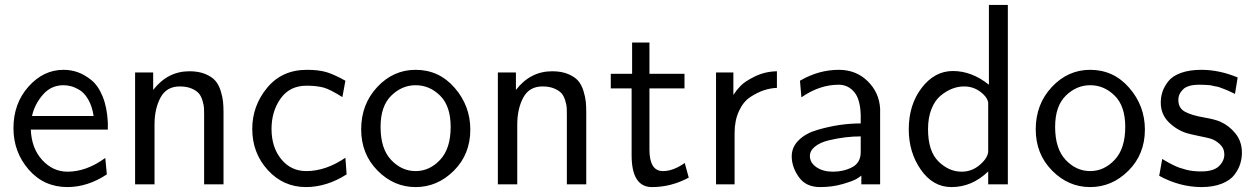

<svg xmlns="http://www.w3.org/2000/svg" viewBox="-20 -742 5043 773"><path d="M34.2 -226.1Q34.2 -325.2 94.5 -393.1Q154.8 -460.9 235.8 -460.9Q265.6 -460.9 292.7 -451.4Q319.8 -441.9 347.4 -419.9Q375 -397.9 393.1 -354Q411.1 -310.1 414.1 -249V-220.2H104Q106.9 -145 149.9 -97.9Q192.9 -50.8 252 -50.8Q328.1 -50.8 403.8 -106L410.2 -40Q334 10.7 252 11.2Q156.7 11.2 95.5 -59.3Q34.2 -129.9 34.2 -226.1ZM108.9 -274.9H356.9Q351.1 -314 335.4 -341.1Q319.8 -368.2 300.3 -379.6Q280.8 -391.1 265.4 -395Q250 -398.9 235.8 -398.9Q185.1 -398.9 151.9 -359.9Q118.7 -320.8 108.9 -274.9Z M523.9 0V-450.2H596.7V-379.9Q654.8 -455.1 742.7 -455.1Q779.8 -455.1 806.4 -444.1Q833 -433.1 846.9 -417Q860.8 -400.9 868.4 -376.5Q876 -352.1 877.9 -333Q879.9 -314 879.9 -288.1V0H801.8V-280.8Q801.8 -297.9 801.3 -307.9Q800.8 -317.9 795.4 -336.4Q790 -355 780.5 -366Q771 -377 751.5 -385.5Q731.9 -394 703.6 -394Q650.4 -394 626.2 -349.1Q602.1 -304.2 602.1 -240.2V0Z M995.6 -223.1Q995.6 -315.9 1055.4 -388.4Q1115.2 -460.9 1215.3 -460.9Q1262.2 -460.9 1293.2 -451.9Q1324.2 -442.9 1370.6 -417L1358.4 -351.1Q1309.6 -381.8 1283.7 -389.2Q1254.9 -397 1214.4 -397Q1146.5 -397 1109.9 -345.5Q1073.2 -293.9 1073.2 -223.1Q1073.2 -148.9 1112.3 -101.1Q1151.4 -53.2 1213.4 -53.2Q1291.5 -53.2 1370.6 -106.9L1375.5 -40Q1296.4 10.7 1212.4 11.2Q1120.6 11.2 1058.1 -57.4Q995.6 -126 995.6 -223.1Z M1434.1 -221.2Q1434.1 -322.3 1498.8 -391.6Q1563.5 -460.9 1653.3 -460.9Q1747.6 -460.9 1810.5 -388.4Q1873.5 -315.9 1873.5 -220.2Q1873.5 -121.1 1807.4 -54.9Q1741.2 11.2 1653.3 11.2Q1565.4 11.2 1499.8 -55.4Q1434.1 -122.1 1434.1 -221.2ZM1512.2 -231Q1512.2 -143.1 1554.7 -98.1Q1597.2 -53.2 1653.3 -53.2Q1709.5 -53.2 1752 -98.6Q1794.4 -144 1794.4 -231Q1794.4 -314.9 1752 -356.9Q1709.5 -398.9 1653.3 -398.9Q1598.1 -398.9 1555.2 -356.9Q1512.2 -314.9 1512.2 -231Z M1984.4 0V-450.2H2057.1V-379.9Q2115.2 -455.1 2203.1 -455.1Q2240.2 -455.1 2266.8 -444.1Q2293.5 -433.1 2307.4 -417Q2321.3 -400.9 2328.9 -376.5Q2336.4 -352.1 2338.4 -333Q2340.3 -314 2340.3 -288.1V0H2262.2V-280.8Q2262.2 -297.9 2261.7 -307.9Q2261.2 -317.9 2255.9 -336.4Q2250.5 -355 2241 -366Q2231.4 -377 2211.9 -385.5Q2192.4 -394 2164.1 -394Q2110.8 -394 2086.7 -349.1Q2062.5 -304.2 2062.5 -240.2V0Z M2439 -386.2V-444.8H2524.9V-570.8H2594.7V-444.8H2735.8V-386.2H2594.7V-140.1Q2594.7 -53.2 2648.9 -53.2Q2690.9 -53.2 2736.8 -85.9L2752.9 -26.9Q2682.1 11.2 2605 11.2Q2522.9 11.2 2522.9 -117.2V-386.2Z M2862.8 0V-450.2H2932.6V-359.9Q2944.8 -378.9 2961.7 -396.5Q2978.5 -414.1 3019 -434.1Q3059.6 -454.1 3107.9 -455.1V-388.2Q3082 -387.2 3055.9 -378.7Q3029.8 -370.1 3001.2 -351.6Q2972.7 -333 2955.1 -294.9Q2937.5 -256.8 2937.5 -206.1V0Z M3167.5 -112.8Q3167.5 -149.9 3195.6 -177.5Q3223.6 -205.1 3269 -218.5Q3314.5 -231.9 3357.9 -238.5Q3401.4 -245.1 3445.3 -245.1V-278.8Q3443.4 -342.8 3419.4 -371.1Q3394.5 -400.9 3356.4 -400.9Q3279.3 -400.9 3206.5 -350.1L3200.7 -417Q3275.9 -460.9 3357.4 -460.9Q3426.3 -460.9 3472.9 -415.5Q3519.5 -370.1 3523.4 -305.2V0H3447.8V-35.2Q3443.8 -31.2 3429.2 -22.2Q3414.6 -13.2 3372.6 -1Q3330.6 11.2 3281.7 11.2Q3224.6 11.2 3196 -29.3Q3167.5 -69.8 3167.5 -112.8ZM3240.7 -113.8Q3240.7 -86.9 3267.1 -68.8Q3293.5 -50.8 3333.5 -50.8Q3376.5 -50.8 3410.9 -68.8Q3445.3 -86.9 3445.3 -129.9V-192.9Q3414.6 -192.9 3382.6 -189Q3350.6 -185.1 3316.7 -177Q3282.7 -168.9 3261.7 -152.3Q3240.7 -135.7 3240.7 -113.8Z M3638.7 -221.2Q3638.7 -320.3 3690.7 -388.2Q3742.7 -456.1 3816.4 -456.1Q3892.6 -456.1 3961.4 -400.9V-722.2H4037.6V0H3958.5V-51.8Q3893.6 11.2 3810.5 11.2Q3736.3 11.2 3687.5 -58.6Q3638.7 -128.4 3638.7 -221.2ZM3716.3 -222.2Q3716.3 -133.3 3758.3 -92Q3800.3 -50.8 3851.6 -50.8Q3893.6 -50.8 3926 -79.3Q3958.5 -107.9 3958.5 -133.8V-325.2Q3958.5 -344.2 3937.5 -363.8Q3905.3 -393.6 3863.3 -394H3861.3Q3837.4 -394 3814 -385Q3790.5 -376 3767.6 -357.4Q3744.6 -338.9 3730.5 -304Q3716.3 -269 3716.3 -222.2Z M4149.9 -221.2Q4149.9 -322.3 4214.6 -391.6Q4279.3 -460.9 4369.1 -460.9Q4463.4 -460.9 4526.4 -388.4Q4589.4 -315.9 4589.4 -220.2Q4589.4 -121.1 4523.2 -54.9Q4457 11.2 4369.1 11.2Q4281.2 11.2 4215.6 -55.4Q4149.9 -122.1 4149.9 -221.2ZM4228 -231Q4228 -143.1 4270.5 -98.1Q4313 -53.2 4369.1 -53.2Q4425.3 -53.2 4467.8 -98.6Q4510.3 -144 4510.3 -231Q4510.3 -314.9 4467.8 -356.9Q4425.3 -398.9 4369.1 -398.9Q4314 -398.9 4271 -356.9Q4228 -314.9 4228 -231Z M4647 -34.2 4659.2 -102.1Q4661.1 -101.1 4672.1 -94.5Q4683.1 -87.9 4688.7 -85Q4694.3 -82 4706.8 -75.9Q4719.2 -69.8 4729.7 -66.4Q4740.2 -63 4754.2 -59.1Q4768.1 -55.2 4783.7 -53.5Q4799.3 -51.8 4815.9 -51.8Q4865.7 -51.8 4887.5 -73Q4909.2 -94.2 4909.2 -120.1Q4909.2 -145 4891.1 -161.6Q4873 -178.2 4853 -184.1Q4843.3 -187 4808.6 -194.1Q4773.9 -201.2 4757.3 -206.1Q4716.3 -219.2 4684.8 -250.7Q4653.3 -282.2 4653.3 -329.1Q4653.3 -352.1 4660.2 -372.6Q4667 -393.1 4683.6 -414.6Q4700.2 -436 4734.6 -448.5Q4769 -460.9 4816.9 -460.9Q4888.7 -460.9 4962.9 -430.2L4952.1 -363.8Q4951.2 -364.7 4940.7 -369.4Q4930.2 -374 4928.7 -375Q4927.2 -376 4917.7 -379.9Q4908.2 -383.8 4904.5 -385Q4900.9 -386.2 4892.1 -389.6Q4883.3 -393.1 4878.2 -393.6Q4873 -394 4863.5 -396.5Q4854 -398.9 4846.7 -399.4Q4839.4 -399.9 4829.3 -400.4Q4819.3 -400.9 4808.1 -400.9Q4762.2 -400.9 4743.2 -382.3Q4724.1 -363.8 4724.1 -339.8Q4724.1 -306.6 4750.7 -292.2Q4777.3 -277.8 4825.2 -269.5Q4873 -261.2 4893.1 -252Q4929.2 -235.8 4954.6 -203.9Q4980 -171.9 4980 -127Q4980 -104 4973.1 -82Q4966.3 -60.1 4949.7 -38.1Q4933.1 -16.1 4898.7 -2.4Q4864.3 11.2 4816.9 11.2Q4729 10.7 4647 -34.2Z"/></svg>

Font: CMU Sans Serif
Style: Medium
Weight: 500
Version: Version 0.7.0